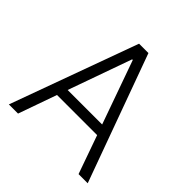

<svg xmlns="http://www.w3.org/2000/svg" viewBox="-189 -881 1034 1034"><g transform="rotate(45 328.0 -363.5)"><path d="M97.7 0H27.8L292.5 -727.1H363.8L628.4 0H558.6L481 -219.2H175.3ZM196.8 -278.8H459.5L330.6 -641.1H325.7Z"/></g></svg>

Font: Interop Light
Style: Regular
Weight: 300
Designer: Rasmus Andersson, Google, Jang Haemin
Foundry: jhaemin
Version: Version 1.007